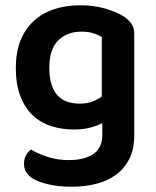

<svg xmlns="http://www.w3.org/2000/svg" viewBox="-20 -508 591 728"><path d="M368 -41Q348 -31 321.5 -24Q295 -17 260 -17Q215 -17 175 -29.5Q135 -42 105 -70Q75 -98 57.5 -142.5Q40 -187 40 -251Q40 -309 57.5 -353.5Q75 -398 107.5 -428Q140 -458 185 -473Q230 -488 285 -488Q337 -488 380.5 -475Q424 -462 450 -445Q468 -433 478.5 -418Q489 -403 489 -380V6Q489 57 470.5 94Q452 131 420 154.5Q388 178 345 189Q302 200 252 200Q200 200 161.5 190.5Q123 181 104 169Q71 148 71 113Q71 94 79 80Q87 66 98 59Q124 75 161 87Q198 99 240 99Q300 99 334 76Q368 53 368 2ZM366 -142V-368Q352 -376 333.5 -382Q315 -388 289 -388Q234 -388 200.5 -354.5Q167 -321 167 -251Q167 -213 175.5 -187Q184 -161 199.5 -145Q215 -129 236 -122Q257 -115 281 -115Q310 -115 330.5 -123Q351 -131 366 -142Z"/></svg>

Font: Baloo 2 Latin SemiBold
Style: Regular
Weight: 400
Designer: Sarang Kulkarni and Ek Type
Foundry: Ek Type
Version: Version 1.001